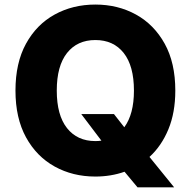

<svg xmlns="http://www.w3.org/2000/svg" viewBox="-20 -757 830 834"><path d="M741.5 -363.6Q741.5 -268.1 711.5 -195.5Q681.5 -122.9 629.3 -75.3L736.5 56.8H577.4L521 -11Q461.6 9.9 394.2 9.9Q296.2 9.9 217.5 -33.6Q138.8 -77.1 93 -160.5Q47.2 -244 47.2 -363.6Q47.2 -484 93 -567.3Q138.8 -650.6 217.5 -693.9Q296.2 -737.2 394.2 -737.2Q491.8 -737.2 570.5 -693.9Q649.1 -650.6 695.3 -567.3Q741.5 -484 741.5 -363.6ZM333.1 -261.4H475.1L519.9 -204.2Q561.8 -261 561.8 -363.6Q561.8 -470.5 517.4 -526.8Q473 -583.1 394.2 -583.1Q315.7 -583.1 271.1 -526.8Q226.6 -470.5 226.6 -363.6Q226.6 -256.7 271.1 -200.5Q315.7 -144.2 394.2 -144.2Q407.7 -144.2 420.5 -146Z"/></svg>

Font: Inter UI Extra Bold
Style: Regular
Weight: 800
Designer: Rasmus Andersson
Foundry: rsms
Version: 3.2;8d6f07862